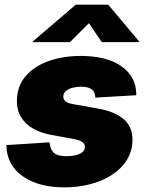

<svg xmlns="http://www.w3.org/2000/svg" viewBox="-20 -786 622 816"><path d="M254.4 10.3Q179.2 10.3 123.8 -11.7Q68.4 -33.7 38.3 -73.7Q8.3 -113.8 7.3 -167Q7.3 -168 7.3 -168.5Q7.3 -168.9 7.3 -169.4L190.4 -181.2Q193.8 -149.9 209.5 -136Q225.1 -122.1 264.6 -122.1Q281.7 -122.1 299.1 -125.7Q316.4 -129.4 328.6 -138.2Q340.8 -147 340.8 -162.1Q340.8 -174.8 329.3 -182.9Q317.9 -190.9 290.5 -195.8L196.8 -212.9Q125.5 -226.6 88.6 -263.9Q51.8 -301.3 51.8 -355Q51.8 -419.4 88.9 -462.4Q126 -505.4 187.7 -526.9Q249.5 -548.3 322.8 -548.3Q434.1 -548.3 496.1 -504.4Q558.1 -460.4 559.1 -387.2Q559.1 -385.7 559.1 -384.3Q559.1 -382.8 559.1 -381.3L385.3 -371.1Q383.8 -397.5 368.4 -407.5Q353 -417.5 323.7 -417.5Q308.1 -417.5 290.8 -413.6Q273.4 -409.7 261.2 -400.4Q249 -391.1 249 -375Q249 -364.7 257.1 -356.4Q265.1 -348.1 288.6 -343.8L396.5 -324.7Q468.8 -312 505.9 -279.3Q543 -246.6 543 -193.8Q543 -144.5 519.3 -106.4Q495.6 -68.4 454.8 -42.2Q414.1 -16.1 362.1 -2.9Q310.1 10.3 254.4 10.3ZM277.3 -606.9H119.1L119.6 -609.9L301.8 -766.1H439.9L571.3 -609.9L570.8 -606.9H412.6L357.9 -687.5Z"/></svg>

Font: Inter 17pt Black
Style: Italic
Weight: 900
Italic angle: -9.3988°
Version: Version 4.001;git-66647c0bb